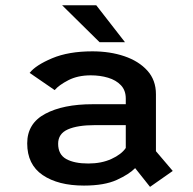

<svg xmlns="http://www.w3.org/2000/svg" viewBox="-20 -712 750 748"><path d="M564.5 16 506.5 -57Q483 -33 434.8 -11Q386.5 11 307 11Q206.5 11 146.2 -30Q86 -71 86 -153.5Q86 -231 156 -268.5Q226 -306 341 -306H470V-328Q470 -360 451 -380Q432 -400 401 -409.2Q370 -418.5 333.5 -418.5Q283 -418.5 246.2 -399.5Q209.5 -380.5 193 -361L95.5 -428Q119 -458 183 -485Q247 -512 340 -512Q408.5 -512 464.5 -493Q520.5 -474 554 -437Q587.5 -400 587.5 -345V-123L653 -46ZM324 -75Q375.5 -75 414.2 -92.8Q453 -110.5 470 -135.5V-224.5H349.5Q282 -224.5 244.2 -207.8Q206.5 -191 206.5 -152Q206.5 -110 238 -92.5Q269.5 -75 324 -75ZM467 -547.5H368L222 -691.5H355Z"/></svg>

Font: League Mono Medium
Style: Regular
Weight: 500
Width: 6
Designer: Tyler Finck
Foundry: The League of Moveable Type / Tyler Finck
Version: Version 2.300;RELEASE